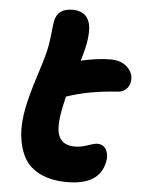

<svg xmlns="http://www.w3.org/2000/svg" viewBox="-52 -756 601 811"><g transform="rotate(5 248.0 -350.5)"><path d="M263.2 13.2Q196.8 13.2 150.4 -8.8Q104 -30.8 81.3 -70.6Q58.6 -110.4 53 -166.3Q47.4 -222.2 62 -290Q73.2 -344.2 97.9 -420.4Q122.6 -496.6 130.9 -533.2Q138.7 -566.4 142.3 -606Q146 -645.5 148.9 -659.2Q159.7 -713.9 223.1 -713.9Q272.9 -713.9 291 -677Q309.1 -640.1 291 -558.1Q288.6 -546.9 282.5 -525.9Q276.4 -504.9 275.9 -502.9Q346.7 -519 401.9 -519Q447.8 -519 474.4 -492.4Q501 -465.8 494.1 -430.2Q491.2 -412.6 477.5 -400.1Q463.9 -387.7 444.8 -386.2Q320.3 -378.4 227.1 -346.2Q217.8 -308.1 215.8 -295.9Q198.2 -210.9 215.3 -175Q232.4 -139.2 282.2 -139.2Q308.1 -139.2 336.2 -149.2Q364.3 -159.2 376 -159.2Q402.8 -159.2 414.6 -137.5Q426.3 -115.7 419.9 -85.9Q400.4 13.2 263.2 13.2Z"/></g></svg>

Font: Shantell Sans Normal
Style: Bold Italic
Weight: 700
Italic angle: -11.31°
Designer: Stephen Nixon, Anya Danilova, Shantell Martin
Foundry: Arrow Type
Version: Version 1.006;[559af2be0]